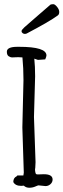

<svg xmlns="http://www.w3.org/2000/svg" viewBox="-20 -882 298 902"><path d="M12.2 0ZM217.3 -860.4Q223.1 -862.3 230.5 -862.3Q237.8 -862.3 248 -849.9Q258.3 -837.4 258.3 -825.7Q258.3 -814 251 -809.1Q212.9 -781.2 105.5 -724.6Q101.6 -722.7 96.2 -722.7Q90.8 -722.7 85.9 -726.6Q81.1 -730.5 81.1 -735.8Q81.1 -741.2 95 -754.2Q108.9 -767.1 158 -809.1Q207 -851.1 217.3 -860.4ZM139.6 -332.5 147 -120.1 145.5 -89.8 144.5 -90.3Q144.5 -71.3 149.4 -64L157.2 -62.5L186 -63.5Q227.1 -63.5 227.1 -38.6Q227.1 -25.9 217 -16.8Q207 -7.8 193.8 -7.8Q193.8 -7.8 160.6 -11.2Q158.2 -11.2 145.5 -5.6Q132.8 0 117.4 0Q102.1 0 91.8 -9.8Q84 -8.8 79.6 -8.8Q51.8 -8.8 42.5 -26.9Q42.5 -46.4 58.1 -53.7L61.5 -57.6H89.8L91.8 -70.8L85 -283.2L90.3 -505.9Q90.3 -562 85.4 -612.3L66.4 -613.3Q62.5 -613.8 54.7 -613Q46.9 -612.3 37.8 -612.3Q28.8 -612.3 20.5 -617.9Q12.2 -623.5 12.2 -639.2Q12.2 -662.1 61.5 -662.1H69.8Q198.2 -662.1 198.2 -621.6Q198.2 -616.2 192.4 -603L158.2 -600.6L141.1 -606.4Q145 -569.8 145 -523.4Z"/></svg>

Font: Amatic
Style: Bold
Weight: 700
Width: 3
Version: Version 2.000; ttfautohint (v0.92-dirty) -l 8 -r 50 -G 50 -x